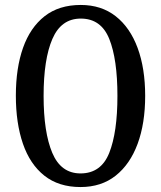

<svg xmlns="http://www.w3.org/2000/svg" viewBox="-20 -745 651 775"><path d="M305 10Q217 10 159 -36Q101 -82 72.5 -165Q44 -248 44 -359Q44 -470 73 -552Q102 -634 160 -679.5Q218 -725 306 -725Q389 -725 447 -679.5Q505 -634 535.5 -551.5Q566 -469 566 -358Q566 -247 535.5 -164.5Q505 -82 447 -36Q389 10 305 10ZM305 -45Q388 -45 421 -128Q454 -211 454 -358Q454 -506 421 -588Q388 -670 306 -670Q227 -670 191.5 -588Q156 -506 156 -358Q156 -211 191 -128Q226 -45 305 -45Z"/></svg>

Font: Noto Serif Lao ExtraCondensed Medium
Style: Regular
Weight: 500
Width: 2
Designer: Monotype Design Team
Foundry: Monotype Imaging Inc.
Version: Version 2.003; ttfautohint (v1.8.4.7-5d5b)